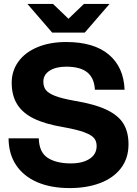

<svg xmlns="http://www.w3.org/2000/svg" viewBox="-20 -946 697 978"><path d="M23.6 -241.4H177.6Q179.4 -169.8 223.4 -141.7Q267.4 -113.6 340.8 -113.6Q400.4 -113.6 436.3 -136.9Q472.2 -160.2 472.2 -202.2Q472.2 -226.4 459.3 -242.3Q446.4 -258.2 409.8 -272Q373.2 -285.8 302.8 -298.4Q209.6 -314 152.4 -342.1Q95.2 -370.2 67.4 -414.8Q39.6 -459.4 39.6 -524.6Q39.6 -584.8 73.4 -631.8Q107.2 -678.8 170.2 -705.4Q233.2 -732 317.2 -732Q458 -732 534.1 -668.1Q610.2 -604.2 614.6 -488.8H463.4Q460.2 -548.8 424.4 -577.6Q388.6 -606.4 317.2 -606.4Q264.4 -606.4 232.6 -585.8Q200.8 -565.2 200.8 -530Q200.8 -505 213.1 -488.2Q225.4 -471.4 259.6 -457.9Q293.8 -444.4 358.8 -432.8Q464.2 -415.4 524.4 -386.2Q584.6 -357 609.6 -314.6Q634.6 -272.2 634.6 -211.2Q634.6 -139.8 596.3 -89.6Q558 -39.4 490.3 -13.7Q422.6 12 334.8 12Q239.4 12 169.8 -18Q100.2 -48 62.2 -104.8Q24.2 -161.6 23.6 -241.4ZM119.6 -926H250L328.8 -850.4L407.6 -926H538L411.8 -780H245.8Z"/></svg>

Font: Aspekta Variable
Style: Regular
Weight: 400
Designer: Ivo Dolenc
Version: Version 2.100